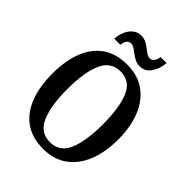

<svg xmlns="http://www.w3.org/2000/svg" viewBox="-256 -1043 1184 1184"><g transform="rotate(45 335.5 -451.5)"><path d="M336 10Q239 10 175 -36Q111 -82 79.5 -165Q48 -248 48 -359Q48 -470 79.5 -552Q111 -634 175 -679.5Q239 -725 337 -725Q428 -725 492 -679.5Q556 -634 589.5 -551.5Q623 -469 623 -358Q623 -247 589.5 -164.5Q556 -82 492 -36Q428 10 336 10ZM336 -49Q421 -49 455.5 -130.5Q490 -212 490 -358Q490 -504 455.5 -585Q421 -666 337 -666Q253 -666 217 -585Q181 -504 181 -358Q181 -212 216.5 -130.5Q252 -49 336 -49ZM397 -771Q374 -771 355 -780.5Q336 -790 320 -802.5Q304 -815 289.5 -824.5Q275 -834 261 -834Q240 -834 230.5 -817.5Q221 -801 219 -781H166Q168 -816 181 -846Q194 -876 217 -894.5Q240 -913 271 -913Q294 -913 312.5 -903.5Q331 -894 347 -881.5Q363 -869 377.5 -859.5Q392 -850 406 -850Q425 -850 435.5 -866.5Q446 -883 448 -903H500Q497 -850 469.5 -810.5Q442 -771 397 -771Z"/></g></svg>

Font: Noto Serif Myanmar Cond SemBd
Style: Regular
Weight: 600
Width: 3
Designer: Ben Mitchell and the Monotype Design Team
Foundry: Monotype Imaging Inc.
Version: Version 2.106; ttfautohint (v1.8.4.7-5d5b)